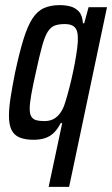

<svg xmlns="http://www.w3.org/2000/svg" viewBox="-20 -538 438 750"><path d="M170 192 223 -57H217Q206 -35 191 -20Q176 -5 156 1.5Q136 8 111 8Q78 8 56.5 -1Q35 -10 25 -30.5Q15 -51 15 -86Q15 -116 21.5 -158Q28 -200 39 -255Q56 -334 72 -385.5Q88 -437 107 -466Q126 -495 152 -506.5Q178 -518 213 -518Q235 -518 254.5 -513Q274 -508 288 -493Q302 -478 304 -447H309L326 -510H398L250 192ZM153 -65Q172 -65 186 -71.5Q200 -78 211 -91Q222 -104 230 -124Q236 -141 243.5 -167.5Q251 -194 258.5 -226Q266 -258 272 -290Q278 -322 281.5 -349Q285 -376 284 -392Q284 -419 272 -431.5Q260 -444 234 -444Q209 -444 193.5 -438Q178 -432 166.5 -414Q155 -396 144.5 -358Q134 -320 120 -255Q108 -202 102 -167.5Q96 -133 96 -113Q96 -93 102.5 -82.5Q109 -72 121.5 -68.5Q134 -65 153 -65Z"/></svg>

Font: Saira ExtraCondensed Medium
Style: Italic
Weight: 500
Width: 2
Italic angle: -12°
Designer: Hector Gatti with collaboration of the Omnibus-Type team
Foundry: Omnibus-Type
Version: Version 1.101